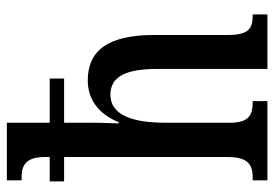

<svg xmlns="http://www.w3.org/2000/svg" viewBox="-140 -660 800 560"><g transform="rotate(-90 260.0 -380.0)"><path d="M14 0H245V-43H243C207 -43 182 -51 182 -110V-297C182 -393 204 -458 264 -458C319 -458 339 -408 339 -321V0H498V-43H496C459 -43 438 -52 438 -115V-329C438 -465 393 -524 305 -524C241 -524 202 -481 184 -434H180C180 -446 182 -479 182 -508V-593H311V-635H182V-760H14V-717H22C54 -717 82 -708 82 -650V-635H11V-593H82V-115C82 -52 55 -43 21 -43H14Z"/></g></svg>

Font: Noto Serif Ethiopic ExtraCondensed Medium
Style: Regular
Weight: 500
Width: 2
Designer: Monotype Design Team
Foundry: Monotype Imaging Inc.
Version: Version 2.102